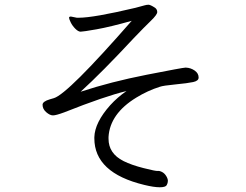

<svg xmlns="http://www.w3.org/2000/svg" viewBox="-20 -757 1040 812"><path d="M280 -687Q272 -687 272 -682Q272 -677 279 -662.5Q286 -648 298.5 -635.5Q311 -623 321 -623Q331 -623 388 -633Q445 -643 537 -669Q266 -359 208 -342Q197 -339 191 -337Q160 -328 160 -314Q160 -296 175.5 -282.5Q191 -269 204 -269Q217 -269 252 -282Q423 -350 515 -372Q477 -346 446 -312Q381 -239 379 -177V-172Q379 -26 590 25Q631 35 655.5 35Q680 35 685 26Q690 17 690 8Q690 -1 683 -12.5Q676 -24 665.5 -29.5Q655 -35 647 -34Q639 -33 587.5 -46Q536 -59 502 -76Q439 -108 439 -170V-178Q445 -276 556 -344Q605 -374 656 -390Q670 -395 722 -400Q774 -405 797 -410Q820 -415 820 -429Q820 -447 803.5 -458.5Q787 -470 767 -471H764Q754 -471 601 -441Q448 -411 321 -369Q412 -452 546 -596Q591 -643 618 -669Q645 -695 645 -706Q645 -717 636 -724Q616 -737 608 -737Q600 -737 590 -734Q580 -731 553 -724Q376 -682 313 -682H305Z"/></svg>

Font: LXGW WenKai Mono TC
Style: Regular
Weight: 400
Designer: LXGW / Fontworks Inc.
Foundry: LXGW / Fontworks Inc.
Version: Version 1.330